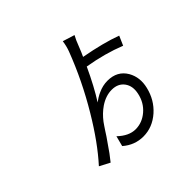

<svg xmlns="http://www.w3.org/2000/svg" viewBox="-205 -1090 1410 1410"><g transform="rotate(-45 500.0 -385.0)"><path d="M934 -578 902 -505Q767 -559 605 -586Q538 -441 475 -343Q495 -357 504 -363Q527 -377 542 -383Q589 -405 639 -405Q740 -405 787 -325Q828 -253 806 -163Q782 -62 708 4Q631 72 536 72Q446 72 376 11L397 -70Q464 -6 533 -6Q602 -6 658 -54Q714 -102 730 -178Q745 -246 712 -291Q679 -336 614 -336Q552 -336 491 -295Q443 -262 405 -212Q392 -193 387 -186L377 -171L367 -156Q344 -119 322 -89Q269 -10 230 37L150 -5Q267 -134 382 -327Q507 -536 591 -757Q606 -797 612 -842L705 -813Q686 -779 669 -733Q650 -684 636 -655Q816 -622 934 -578Z"/></g></svg>

Font: Source Han Sans Regular
Style: Regular
Weight: 400
Designer: Ryoko NISHIZUKA  (kana & ideographs); Paul D. Hunt (Latin, Greek & Cyrillic); Wenlong ZHANG  (bopomofo); Sandoll Communi
Foundry: Adobe Systems Incorporated
Version: Version 1.00 January 18, 2024, initial release